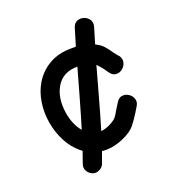

<svg xmlns="http://www.w3.org/2000/svg" viewBox="-140 -767 904 997"><g transform="rotate(-20 312.0 -268.5)"><path d="M239 116Q258 107 265 88L287 27Q344 33 405 7Q454 -14 476 -41Q498 -68 518 -101L535 -129Q548 -149 542 -168Q536 -187 519.5 -198Q503 -209 483.5 -207Q464 -205 451 -183L431 -151L416 -126Q408 -112 394.5 -102Q381 -92 365 -85Q341 -74 319 -72Q337 -130 371 -253L413 -404Q420 -397 429 -386L441 -372Q447 -363 452 -356L460 -345Q474 -325 493.5 -324Q513 -323 528.5 -335.5Q544 -348 549 -367.5Q554 -387 540 -407Q537 -409 530.5 -417Q524 -425 517 -434.5Q510 -444 507 -449Q480 -487 457 -498Q449 -502 443 -506L469 -592Q476 -616 465 -632.5Q454 -649 435 -655Q416 -661 398 -653.5Q380 -646 373 -622L345 -529H319Q249 -529 197.5 -499.5Q146 -470 115 -419Q88 -374 79.5 -318.5Q71 -263 80.5 -206.5Q90 -150 115.5 -100.5Q141 -51 181 -18Q187 -13 193 -9L171 54Q163 75 172.5 92.5Q182 110 200.5 118Q219 126 239 116ZM226 -113Q190 -155 179 -222Q165 -309 200 -368Q236 -429 317 -429L275 -280Q245 -174 226 -113Z"/></g></svg>

Font: Balsamiq Sans
Style: Regular
Weight: 400
Designer: Michael Angeles
Foundry: Balsamiq SRL
Version: Version 1.020; ttfautohint (v1.8.4.7-5d5b);gftools[0.9.26]